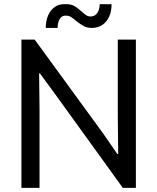

<svg xmlns="http://www.w3.org/2000/svg" viewBox="-20 -912 764 932"><path d="M84 -719.7H148.4L482.4 -261.7L549.8 -164.1H553.7L551.8 -343.8V-719.7H639.6V0H576.2L244.1 -460L173.8 -555.7H169.9L171.9 -381.8V0H84ZM295.9 -891.6Q321.8 -893.1 338.9 -883.8Q356 -874.5 376 -856.4Q389.2 -844.2 398.7 -838.1Q408.2 -832 419.9 -832Q440.4 -832 452.1 -848.9Q463.9 -865.7 463.9 -891.6H521.5Q522 -858.9 510.5 -832.5Q499 -806.2 477.3 -791.3Q455.6 -776.4 425.8 -776.4Q403.3 -776.4 387 -785.2Q370.6 -793.9 349.6 -810.5Q334.5 -823.7 323.7 -830.1Q313 -836.4 299.8 -835.9Q281.2 -837.4 270.5 -820.8Q259.8 -804.2 259.8 -776.4H202.1Q202.1 -810.5 213.6 -837.2Q225.1 -863.8 246.3 -878.4Q267.6 -893.1 295.9 -891.6Z"/></svg>

Font: Reddit Sans Strawberry
Style: Regular
Weight: 400
Designer: Stephen Hutchings
Foundry: Reddit
Version: Version 1.013